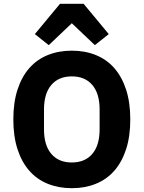

<svg xmlns="http://www.w3.org/2000/svg" viewBox="-20 -976 754 1008"><path d="M357 12Q288 12 231 -11Q174 -34 134 -79.5Q94 -125 72 -192.5Q50 -260 50 -349Q50 -438 72 -505.5Q94 -573 134 -618.5Q174 -664 231 -687Q288 -710 357 -710Q426 -710 483 -687Q540 -664 580 -618.5Q620 -573 642 -505.5Q664 -438 664 -349Q664 -260 642 -192.5Q620 -125 580 -79.5Q540 -34 483 -11Q426 12 357 12ZM357 -123Q426 -123 464.5 -168Q503 -213 503 -297V-401Q503 -485 464.5 -530Q426 -575 357 -575Q288 -575 249.5 -530Q211 -485 211 -401V-297Q211 -213 249.5 -168Q288 -123 357 -123ZM419 -956 551 -797 478 -739 357 -854 236 -739 163 -797 295 -956Z"/></svg>

Font: IBM Plex Thai
Style: Bold
Weight: 700
Designer: Mike Abbink, Paul van der Laan, Pieter van Rosmalen, Ben Mitchell, Mark Frömberg
Foundry: Bold Monday
Version: Version 1.0